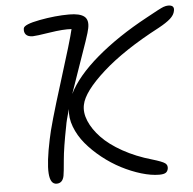

<svg xmlns="http://www.w3.org/2000/svg" viewBox="-51 -714 826 820"><g transform="rotate(-5 361.5 -304.0)"><path d="M159.2 54.2Q131.8 54.2 128.7 7.1Q125.5 -40 146 -137.2Q157.2 -195.8 213.6 -375Q270 -554.2 279.8 -598.1Q245.1 -600.6 185.8 -591.3Q126.5 -582 112.8 -582Q91.8 -582 83 -592.3Q74.2 -602.5 77.1 -619.1Q80.6 -635.7 147.9 -648.4Q215.3 -661.1 274.9 -661.1Q320.3 -661.1 339.4 -646Q358.4 -630.9 351.1 -595.2Q349.1 -582.5 335 -540.8Q320.8 -499 296.6 -430.7Q272.5 -362.3 258.8 -321.8Q294.9 -395.5 385.7 -472.9Q476.6 -550.3 604 -619.1Q664.6 -652.8 679.2 -658.2Q690.4 -662.1 699.2 -662.1Q728 -662.1 722.2 -637.2Q719.2 -620.1 702.1 -604.7Q685.1 -589.4 650.9 -570.8Q496.6 -489.7 405.8 -408Q314.9 -326.2 304.2 -271Q297.4 -238.8 312.7 -201.9Q328.1 -165 361.6 -129.9Q395 -94.7 450.4 -63.7Q505.9 -32.7 574.2 -13.2Q617.2 -0.5 628.7 8.1Q640.1 16.6 637.2 32.2Q634.8 43.9 626.2 49.1Q617.7 54.2 599.1 54.2Q564.5 54.2 522.2 41.5Q480 28.8 438.5 7.3Q397 -14.2 358.6 -44.7Q320.3 -75.2 292 -109.1Q263.7 -143.1 248.8 -182.4Q233.9 -221.7 238.8 -258.8Q224.1 -209 221.2 -189Q202.6 -95.2 198.2 -43.2Q193.8 8.8 190.9 23.9Q184.6 54.2 159.2 54.2Z"/></g></svg>

Font: Shantell Sans Bouncy
Style: Italic
Weight: 300
Italic angle: -11.31°
Designer: Stephen Nixon, Anya Danilova, Shantell Martin
Foundry: Arrow Type
Version: Version 1.006;[9816181b4]